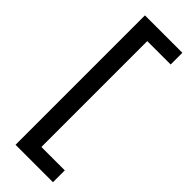

<svg xmlns="http://www.w3.org/2000/svg" viewBox="-294 -723 941 941"><g transform="rotate(45 177.0 -252.5)"><path d="M66.9 195.8V-701.2H326.2V-620.1H164.1V113.8H326.2V195.8Z"/></g></svg>

Font: LT Superior Med
Style: Regular
Weight: 500
Designer: Daniel Lyons
Foundry: LyonsType
Version: Version 1.000